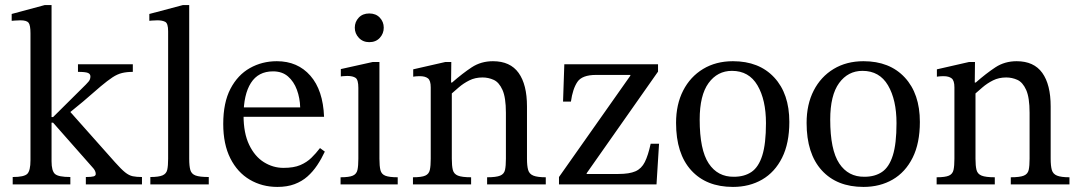

<svg xmlns="http://www.w3.org/2000/svg" viewBox="-20 -726 4252 756"><path d="M257 0H30V-29Q75 -29 87.5 -41.5Q100 -54 100 -95V-595Q100 -627 92.5 -636.5Q85 -646 60 -646Q50 -646 38 -645Q26 -644 26 -644V-671L156 -706H183V-265H189L318 -393Q321 -396 328.5 -404.5Q336 -413 336 -425Q336 -435 326 -439Q316 -443 287 -443V-473H503V-443Q479 -443 460.5 -438.5Q442 -434 423 -421.5Q404 -409 376.5 -386Q349 -363 307 -326L257 -285L433 -87Q457 -60 472.5 -47.5Q488 -35 503 -32Q518 -29 539 -29V0H318V-29Q340 -29 348.5 -31.5Q357 -34 357 -41Q357 -48 353.5 -54.5Q350 -61 346 -65L189 -243H183V-91Q183 -53 196.5 -41Q210 -29 257 -29Z M802 0H572V-29Q605 -29 620 -35.5Q635 -42 638.5 -57.5Q642 -73 642 -101V-603Q642 -634 630.5 -640Q619 -646 600 -646Q587 -646 577.5 -645Q568 -644 568 -644V-671L700 -706H725V-101Q725 -72 729.5 -56.5Q734 -41 750 -35Q766 -29 802 -29Z M1072 10Q1012 10 963.5 -18.5Q915 -47 887 -102.5Q859 -158 859 -238Q859 -322 887.5 -376.5Q916 -431 964 -458Q1012 -485 1070 -485Q1152 -485 1202 -428Q1252 -371 1256 -266H931L930 -303H1162Q1161 -340 1149 -372.5Q1137 -405 1114 -425Q1091 -445 1055 -445Q997 -445 968 -399.5Q939 -354 939 -271Q939 -202 961 -156Q983 -110 1019 -87.5Q1055 -65 1096 -65Q1137 -65 1162.5 -76Q1188 -87 1206 -104.5Q1224 -122 1240 -143L1259 -129Q1246 -101 1229 -75.5Q1212 -50 1190.5 -31Q1169 -12 1140 -1Q1111 10 1072 10Z M1546 0H1321V-28Q1355 -28 1369.5 -34.5Q1384 -41 1387.5 -57Q1391 -73 1391 -101V-380Q1391 -412 1380 -419.5Q1369 -427 1347 -427Q1337 -427 1329.5 -426Q1322 -425 1322 -425V-454L1448 -482H1474V-101Q1474 -72 1478 -56Q1482 -40 1497.5 -34Q1513 -28 1546 -28ZM1434 -560Q1409 -560 1393 -577Q1377 -594 1377 -617Q1377 -640 1392.5 -656.5Q1408 -673 1434 -673Q1460 -673 1475.5 -656.5Q1491 -640 1491 -617Q1491 -594 1475.5 -577Q1460 -560 1434 -560Z M2129 0H1898V-28Q1934 -28 1949.5 -34.5Q1965 -41 1968.5 -57Q1972 -73 1972 -101V-282Q1972 -342 1958.5 -372Q1945 -402 1924 -411.5Q1903 -421 1880 -421Q1851 -421 1828 -409.5Q1805 -398 1786.5 -382Q1768 -366 1752 -352L1745 -401H1760Q1801 -437 1837.5 -461Q1874 -485 1921 -485Q1989 -485 2022 -439Q2055 -393 2055 -307V-101Q2055 -73 2059.5 -57Q2064 -41 2080 -34.5Q2096 -28 2129 -28ZM1835 0H1606V-28Q1640 -28 1654.5 -34.5Q1669 -41 1672.5 -57Q1676 -73 1676 -101V-382Q1676 -409 1665 -417.5Q1654 -426 1634 -426Q1621 -426 1614 -425Q1607 -424 1607 -424V-453L1734 -482H1757L1756 -390L1759 -369V-101Q1759 -73 1763 -57Q1767 -41 1783 -34.5Q1799 -28 1835 -28Z M2565 0H2181V-29L2462 -428V-431H2327Q2272 -431 2253.5 -403.5Q2235 -376 2228 -326H2197L2202 -473H2571V-444L2290 -44V-41H2415Q2458 -41 2482 -51.5Q2506 -62 2519 -88Q2532 -114 2542 -160H2575Z M2866 10Q2761 10 2701.5 -55.5Q2642 -121 2642 -242Q2642 -315 2670 -369.5Q2698 -424 2748.5 -454.5Q2799 -485 2866 -485Q2969 -485 3028.5 -421Q3088 -357 3088 -246Q3088 -162 3059.5 -105Q3031 -48 2981 -19Q2931 10 2866 10ZM2870 -30Q2911 -30 2939 -49Q2967 -68 2981.5 -114Q2996 -160 2996 -241Q2996 -333 2962.5 -390Q2929 -447 2862 -447Q2805 -447 2770 -399Q2735 -351 2735 -255Q2735 -136 2770.5 -82.5Q2806 -29 2870 -30Z M3380 10Q3275 10 3215.5 -55.5Q3156 -121 3156 -242Q3156 -315 3184 -369.5Q3212 -424 3262.5 -454.5Q3313 -485 3380 -485Q3483 -485 3542.5 -421Q3602 -357 3602 -246Q3602 -162 3573.5 -105Q3545 -48 3495 -19Q3445 10 3380 10ZM3384 -30Q3425 -30 3453 -49Q3481 -68 3495.5 -114Q3510 -160 3510 -241Q3510 -333 3476.5 -390Q3443 -447 3376 -447Q3319 -447 3284 -399Q3249 -351 3249 -255Q3249 -136 3284.5 -82.5Q3320 -29 3384 -30Z M4191 0H3960V-28Q3996 -28 4011.5 -34.5Q4027 -41 4030.5 -57Q4034 -73 4034 -101V-282Q4034 -342 4020.5 -372Q4007 -402 3986 -411.5Q3965 -421 3942 -421Q3913 -421 3890 -409.5Q3867 -398 3848.5 -382Q3830 -366 3814 -352L3807 -401H3822Q3863 -437 3899.5 -461Q3936 -485 3983 -485Q4051 -485 4084 -439Q4117 -393 4117 -307V-101Q4117 -73 4121.5 -57Q4126 -41 4142 -34.5Q4158 -28 4191 -28ZM3897 0H3668V-28Q3702 -28 3716.5 -34.5Q3731 -41 3734.5 -57Q3738 -73 3738 -101V-382Q3738 -409 3727 -417.5Q3716 -426 3696 -426Q3683 -426 3676 -425Q3669 -424 3669 -424V-453L3796 -482H3819L3818 -390L3821 -369V-101Q3821 -73 3825 -57Q3829 -41 3845 -34.5Q3861 -28 3897 -28Z"/></svg>

Font: STIX Two Text
Style: Regular
Weight: 400
Designer: Ross Mills, John Hudson & Paul Hanslow, Tiro Typeworks Ltd; with prior portions MicroPress Inc., and Coen Hoffman.
Foundry: Tiro Typeworks Ltd
Version: Version 2.13 b171